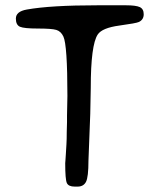

<svg xmlns="http://www.w3.org/2000/svg" viewBox="-20 -708 580 726"><path d="M273.4 -2.4H262.7Q238.8 -2.4 232.7 -16.1Q226.6 -29.8 226.6 -90.8L227.5 -102.5L229 -125.5Q230 -143.6 231.2 -161.9Q232.4 -180.2 232.4 -209.5L233.4 -246.6Q233.4 -258.8 233.4 -271L234.9 -345.2Q234.9 -537.6 219.7 -569.8Q210.4 -589.8 192.6 -595Q174.8 -600.1 122.8 -600.1Q70.8 -600.1 55.4 -606.9Q40 -613.8 40 -637.7Q40 -664.6 81.1 -671.9Q170.9 -688 349.1 -688H456.5Q493.7 -688 508.5 -681.2Q523.4 -674.3 523.4 -654.1Q523.4 -633.8 505.4 -625Q495.6 -620.1 430.9 -611.3Q366.2 -602.5 349.6 -577.6Q323.2 -538.1 323.2 -376L321.3 -277.8L314.5 -100.6Q314.5 -38.6 305.2 -20.5Q295.9 -2.4 273.4 -2.4Z"/></svg>

Font: Averia Sans Libre Light
Style: Regular
Weight: 300
Version: Version 1.002